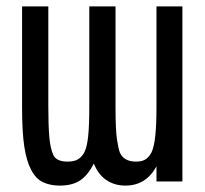

<svg xmlns="http://www.w3.org/2000/svg" viewBox="-20 -567 640 600"><path d="M167 13Q137 13 114.5 2.5Q92 -8 77 -37Q63 -63 56 -108.5Q49 -154 49 -230V-547H131V-234Q131 -176 134 -140Q137 -104 146.5 -83Q156 -62 191 -62Q213 -62 225 -70Q237 -78 244 -92Q252 -108 255.5 -141Q259 -174 259 -234V-547H341V-234Q341 -161 345.5 -131.5Q350 -102 355 -89Q368 -62 405 -62Q426 -62 437 -70.5Q448 -79 454 -92Q462 -110 465.5 -144.5Q469 -179 469 -234V-547H550V0H469V-47Q436 13 372 13Q339 13 313.5 -3.5Q288 -20 273 -56Q256 -21 231.5 -4Q207 13 167 13Z"/></svg>

Font: PlemolJP35 Console
Style: Regular
Weight: 400
Version: v2.0.3; ttfautohint (v1.8.4.7-5d5b-dirty) -l 6 -r 45 -G 200 